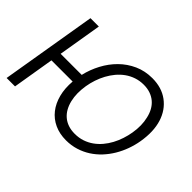

<svg xmlns="http://www.w3.org/2000/svg" viewBox="-115 -786 1031 1031"><g transform="rotate(45 400.0 -271.0)"><path d="M84.2 -545.5H147.7L106.2 -296.9H266.3Q278.1 -347.7 302.6 -393.8Q327.1 -440 362.9 -475.5Q398.8 -511 445.3 -532Q491.8 -552.9 547.2 -552.9Q618.3 -552.9 666.9 -517Q716.3 -480.5 736 -417.4Q755.7 -354.4 741.5 -269.5Q735.4 -233.3 722.8 -198.5Q710.2 -163.7 691.6 -132.5Q672.9 -101.2 648.4 -74.9Q623.9 -48.7 594.1 -29.5Q564.3 -10.3 529.3 0.5Q494.3 11.4 454.9 11.4Q405.5 11.4 366.8 -6.6Q328.1 -24.5 302.2 -57.4Q276.3 -90.2 264.4 -136Q252.5 -181.8 257.1 -237.2H96.2L56.8 0H-7.1ZM326.7 -158Q332.7 -132.5 344.3 -111.9Q355.8 -91.3 372.9 -76.7Q389.9 -62.1 412.6 -54.3Q435.4 -46.5 463.4 -46.5Q494.3 -46.5 521 -55.4Q547.6 -64.3 570 -80.1Q592.3 -95.9 610.3 -117.2Q628.2 -138.5 641.7 -163.5Q655.2 -188.6 664.2 -216.1Q673.3 -243.6 677.9 -271.3Q688.2 -332.7 675.8 -383.2Q670.1 -408.7 658.7 -429.3Q647.4 -449.9 630.1 -464.7Q612.9 -479.4 590.2 -487.4Q567.5 -495.4 539.4 -495.4Q508.9 -495.4 482.2 -486.3Q455.6 -477.3 433.2 -461.3Q410.9 -445.3 392.9 -423.8Q375 -402.3 361.3 -377.1Q347.7 -351.9 338.6 -324.6Q329.5 -297.2 324.9 -269.5Q320 -238.3 320.3 -210.9Q320.7 -183.6 326.7 -158Z"/></g></svg>

Font: Inter P Light
Style: Italic
Weight: 300
Italic angle: 9.39999°
Designer: Rasmus Andersson
Foundry: rsms
Version: Version 3.018;git-588b23468